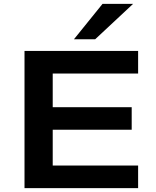

<svg xmlns="http://www.w3.org/2000/svg" viewBox="-20 -967 801 987"><path d="M106 0V-705H690V-589H251V-416H657V-300H251V-116H690V0ZM360 -765 507 -947H664L469 -765Z"/></svg>

Font: Nunito Sans 10pt Expanded
Style: Bold
Weight: 700
Width: 7
Designer: Vernon Adams
Foundry: Vernon Adams
Version: Version 3.101;gftools[0.9.27]